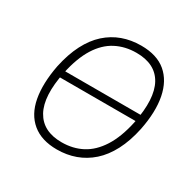

<svg xmlns="http://www.w3.org/2000/svg" viewBox="-158 -876 1052 1047"><g transform="rotate(30 367.5 -352.5)"><path d="M136 -341 142 -384H659L652 -341ZM326 8Q229 8 170.5 -40.5Q112 -89 95.5 -177.5Q79 -266 102 -386Q120 -471 152 -533Q184 -595 228 -634.5Q272 -674 326 -693.5Q380 -713 443 -713Q542 -713 599.5 -664.5Q657 -616 674.5 -527.5Q692 -439 668 -319Q650 -234 617.5 -172Q585 -110 540.5 -70.5Q496 -31 442 -11.5Q388 8 326 8ZM329 -39Q400 -39 457 -69Q514 -99 555.5 -164Q597 -229 619 -332Q652 -498 605.5 -582Q559 -666 440 -666Q369 -666 311.5 -636Q254 -606 213.5 -541.5Q173 -477 151 -374Q117 -209 164 -124Q211 -39 329 -39Z"/></g></svg>

Font: Nunito Sans 7pt SemiCondensed ExtraLight
Style: Italic
Weight: 250
Width: 4
Italic angle: -9°
Designer: Vernon Adams
Foundry: Vernon Adams
Version: Version 3.101;gftools[0.9.27]